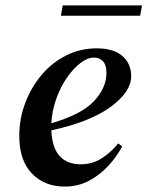

<svg xmlns="http://www.w3.org/2000/svg" viewBox="-20 -673 543 707"><path d="M218 14Q144 14 97.5 -34Q51 -82 51 -173Q51 -236 73 -294Q95 -352 133.5 -397.5Q172 -443 224 -469Q276 -495 336 -495Q398 -495 430.5 -467Q463 -439 463 -392Q463 -335 387.5 -279.5Q312 -224 169 -193Q172 -128 200 -98Q228 -68 277 -68Q321 -68 356 -91Q391 -114 415 -145L430 -134Q410 -96 378.5 -62Q347 -28 307 -7Q267 14 218 14ZM326 -461Q303 -461 277 -441.5Q251 -422 227.5 -388.5Q204 -355 188 -311.5Q172 -268 169 -219Q281 -252 326.5 -301Q372 -350 372 -405Q372 -434 359 -447.5Q346 -461 326 -461ZM204 -615 211 -653H503L496 -615Z"/></svg>

Font: DeepMind Serif Text
Style: Italic
Weight: 400
Italic angle: -12°
Designer: Frank Grießhammer / Modifications: Colophon Foundry
Foundry: Colophon Foundry
Version: Version 5.003; ttfautohint (v1.8.2)